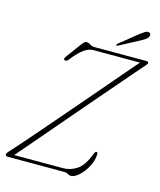

<svg xmlns="http://www.w3.org/2000/svg" viewBox="-126 -945 874 1046"><g transform="rotate(15 311.0 -422.0)"><path d="M337 0H17.5Q2 0 2 -9Q2 -17 12 -27.5Q26.5 -42.5 60 -80.5Q93.5 -118.5 139.2 -171.5Q185 -224.5 237.5 -285.2Q290 -346 342.8 -407.5Q395.5 -469 442.8 -524.2Q490 -579.5 525.5 -620.8Q561 -662 578.5 -682H315Q290.5 -682 263.2 -663Q236 -644 200.5 -598.5Q188 -583.5 178 -588.5Q168 -593 181.5 -610.5L245.5 -697.5Q258.5 -714.5 268 -714.5Q281 -714.5 291.2 -707Q301.5 -699.5 322 -699.5H608Q622.5 -699.5 622 -690.5Q622 -685.5 610.5 -673.5Q600 -661.5 568.8 -625.5Q537.5 -589.5 492.5 -537.2Q447.5 -485 395 -424Q342.5 -363 289 -300.5Q235.5 -238 187.2 -181.5Q139 -125 102 -82Q65 -39 46.5 -18H322.5Q364 -18 400.8 -42.5Q437.5 -67 464 -138.5Q469 -150.5 475.5 -150.5Q483 -150.5 482.5 -141Q482.5 -114.5 471.5 -87.5Q460.5 -60.5 443.5 -38Q426.5 -15.5 407.8 -2Q389 11.5 373.5 11.5Q364.5 11.5 355.5 5.8Q346.5 0 337 0ZM532 -829Q550 -843 562 -850Q574 -857 583.5 -854Q591 -851.5 592.8 -844.2Q594.5 -837 590 -829.5Q585 -820.5 574.8 -814Q564.5 -807.5 551 -800L438 -740Q431.5 -736.5 429.5 -740.5Q427 -744.5 435 -750.5Z"/></g></svg>

Font: Fraunces 72pt Soft Thin
Style: Italic
Weight: 100
Italic angle: -16°
Version: Version 1.000;[0bf87f6ff]